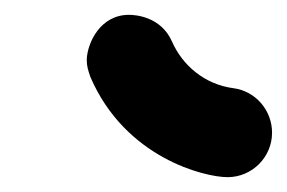

<svg xmlns="http://www.w3.org/2000/svg" viewBox="-20 -892 387 259"><path d="M287 -653C320 -653 347 -680 347 -713C347 -743 325 -769 295 -773C256 -778 226 -804 212 -836C197 -870 162 -872 154 -872C115 -872 98 -834 97 -812C97 -802 99 -797 102 -788C149 -679 256 -653 287 -653Z"/></svg>

Font: LS
Style: Bold
Weight: 700
Designer: BSozoo
Foundry: BSozoo
Version: Version 001.000